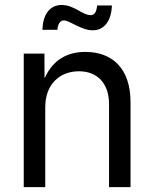

<svg xmlns="http://www.w3.org/2000/svg" viewBox="-20 -765 631 785"><path d="M165 -327.1C165 -420.4 224.1 -473.6 302.7 -473.6C378.9 -473.6 425.8 -423.3 425.8 -339.4V0H513.7V-346.7C513.7 -484.9 439.5 -552.7 329.1 -552.7C255.9 -552.7 197.3 -522 162.1 -444.8L161.6 -545.9H77.1V0H165ZM359.4 -641.1C407.2 -641.1 435.5 -681.2 437.5 -742.7H377.4C374 -714.4 366.2 -703.1 350.1 -703.1C317.4 -703.1 283.2 -744.6 232.4 -744.6C180.2 -744.6 155.3 -701.7 153.3 -643.1H214.8C215.8 -662.1 223.6 -681.6 240.7 -681.6C265.6 -681.6 311 -641.1 359.4 -641.1Z"/></svg>

Font: Raveo
Style: Regular
Weight: 400
Designer: Jakub Foglar, Rasmus Andersson (Inter)
Foundry: Jakubfoglar.com
Version: Version 1.100;Glyphs 3.2.3 (3260)